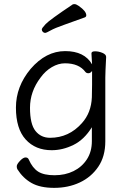

<svg xmlns="http://www.w3.org/2000/svg" viewBox="-20 -733 620 928"><path d="M64 85Q61 80 61 70.5Q61 61 76.5 44.5Q92 28 103.5 28Q115 28 119 38Q137 79 164.5 96.5Q192 114 243.5 114Q295 114 335.5 94Q376 74 400 37Q424 0 424 -51V-118Q387 -58 335 -32.5Q283 -7 230 -7Q151 -7 104 -59Q57 -111 57 -213Q57 -315 128 -400Q202 -486 295 -486Q388 -486 425 -422L422 -475Q422 -485 439.5 -485Q457 -485 475 -477.5Q493 -470 493 -458V-457Q489 -381 489 -358V-50Q489 23 455 73Q421 123 365.5 149Q310 175 242 175Q174 175 132.5 151.5Q91 128 64 85ZM222 -67Q313 -67 376 -138Q421 -188 424 -263Q425 -290 425 -324V-390Q417 -379 407.5 -379Q398 -379 393 -385Q362 -427 294 -427Q262 -427 230.5 -408.5Q199 -390 176 -358Q125 -291 125 -212Q125 -133 151.5 -100Q178 -67 222 -67ZM390 -649Q341 -631 292.5 -614Q244 -597 224 -585.5Q204 -574 198 -574Q192 -574 187 -579Q182 -584 182 -590.5Q182 -597 201 -617Q220 -637 332 -712Q334 -713 341 -713Q348 -713 361 -704Q397 -679 397 -659Q397 -652 390 -649Z"/></svg>

Font: LXGW WenKai TC
Style: Regular
Weight: 400
Designer: LXGW / Fontworks Inc.
Foundry: LXGW / Fontworks Inc.
Version: Version 1.330